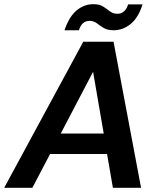

<svg xmlns="http://www.w3.org/2000/svg" viewBox="-41 -900 762 920"><path d="M-21 0 358 -700H503L635 0H500L472 -162H199L114 0ZM250 -260H456L405 -556ZM268 -755Q290 -820 326 -850Q362 -880 407 -880Q436 -880 453.5 -868.5Q471 -857 486 -845.5Q501 -834 522 -834Q539 -834 552.5 -845Q566 -856 573 -879H642Q622 -815 585 -785Q548 -755 503 -755Q474 -755 456 -766Q438 -777 423 -788.5Q408 -800 388 -800Q351 -800 337 -755Z"/></svg>

Font: DeepMind Sans
Style: Bold Italic
Weight: 700
Italic angle: -10°
Designer: Jonny Pinhorn / Modifications: Colophon Foundry
Foundry: Colophon Foundry
Version: Version 1.002; ttfautohint (v1.8.2)